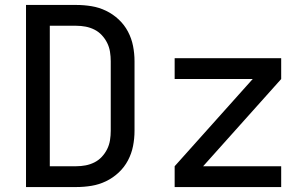

<svg xmlns="http://www.w3.org/2000/svg" viewBox="-20 -755 1240 775"><path d="M85 0V-735H288Q319 -735 349.5 -730Q380 -725 408 -711.5Q436 -698 459 -676.5Q482 -655 496.5 -627.5Q511 -600 517 -569.5Q523 -539 523 -508V-227Q523 -196 517 -165.5Q511 -135 496.5 -107.5Q482 -80 459 -58.5Q436 -37 408 -23.5Q380 -10 349.5 -5Q319 0 288 0ZM288 -84Q307 -84 325.5 -87.5Q344 -91 361 -99.5Q378 -108 391 -122Q404 -136 412.5 -153Q421 -170 424 -189Q427 -208 427 -227V-508Q427 -527 424 -546Q421 -565 412.5 -582Q404 -599 391 -613Q378 -627 361 -635.5Q344 -644 325.5 -647.5Q307 -651 288 -651H181V-84ZM685 0V-84L1000 -436H685V-520H1115V-436L800 -84H1115V0Z"/></svg>

Font: Iosevka Aile Medium
Style: Regular
Weight: 500
Designer: Belleve Invis
Foundry: Belleve Invis
Version: Version 27.3.5; ttfautohint (v1.8.4)